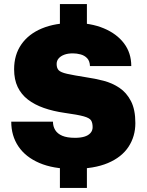

<svg xmlns="http://www.w3.org/2000/svg" viewBox="-20 -834 717 939"><path d="M337 -8Q240 -8 172.5 -37Q105 -66 70 -118Q35 -170 35 -239H239Q239 -216 250 -198Q261 -180 284.5 -170Q308 -160 347 -160Q373 -160 392 -165.5Q411 -171 422 -183Q433 -195 433 -212Q433 -233 425.5 -245Q418 -257 389.5 -265Q361 -273 296 -282Q240 -290 194.5 -306Q149 -322 116.5 -347Q84 -372 66.5 -408.5Q49 -445 49 -495Q49 -566 84.5 -617Q120 -668 185 -695Q250 -722 340 -722Q424 -722 487.5 -695.5Q551 -669 586.5 -622Q622 -575 622 -511H420Q419 -536 406 -549.5Q393 -563 374 -568Q355 -573 336 -573Q312 -573 294.5 -566.5Q277 -560 267 -548.5Q257 -537 257 -521Q257 -501 267 -490.5Q277 -480 308 -473Q339 -466 402 -456Q444 -450 486.5 -439Q529 -428 564 -404.5Q599 -381 620.5 -339.5Q642 -298 642 -232Q642 -167 608.5 -116Q575 -65 507.5 -36.5Q440 -8 337 -8ZM273 85V-82H405V85ZM273 -632V-814H405V-632Z"/></svg>

Font: Mona Sans ExtraLight Black
Style: Regular
Weight: 900
Version: Version 2.000